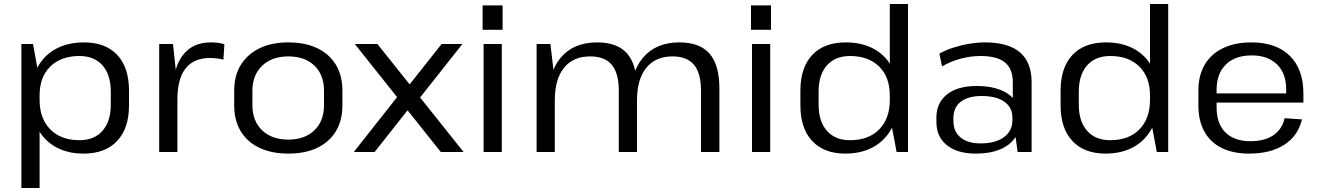

<svg xmlns="http://www.w3.org/2000/svg" viewBox="-20 -760 6601 960"><path d="M398 8Q319 8 260.5 -24Q202 -56 170 -115Q138 -174 138 -254V-291Q138 -371 170.5 -428.5Q203 -486 262 -517Q321 -548 400 -548Q508 -548 566.5 -485Q625 -422 625 -307V-233Q625 -118 565.5 -55Q506 8 398 8ZM87 -540H145L178 -359V180H87ZM377 -59Q451 -59 492.5 -106Q534 -153 534 -237V-302Q534 -386 492.5 -433Q451 -480 377 -480Q285 -480 231.5 -427.5Q178 -375 178 -283V-260Q178 -167 231.5 -113Q285 -59 377 -59Z M776 -540H845L867 -334V0H776ZM843 -286Q843 -415 892 -481.5Q941 -548 1034 -548Q1051 -548 1068.5 -546Q1086 -544 1102 -539L1097 -462Q1066 -470 1030 -470Q949 -470 908 -418Q867 -366 867 -262Z M1422 8Q1338 8 1277 -21Q1216 -50 1183.5 -104Q1151 -158 1151 -233V-307Q1151 -382 1184 -435.5Q1217 -489 1277.5 -518.5Q1338 -548 1422 -548Q1506 -548 1566.5 -519Q1627 -490 1659.5 -436Q1692 -382 1692 -307V-233Q1692 -158 1659.5 -104Q1627 -50 1566.5 -21Q1506 8 1422 8ZM1422 -62Q1504 -62 1552 -108.5Q1600 -155 1600 -234V-306Q1600 -386 1552 -432Q1504 -478 1422 -478Q1340 -478 1291 -431.5Q1242 -385 1242 -306V-234Q1242 -155 1290.5 -108.5Q1339 -62 1422 -62Z M1754 -540H1867L2298 0H2184ZM1984 -298 2068 -272 1853 0H1749ZM1976 -272 2188 -540H2292L2061 -248Z M2489 -540V0H2398V-540ZM2493 -733V-611H2393V-733Z M3485 -306Q3485 -394 3450 -436Q3415 -478 3342 -478Q3258 -478 3211.5 -421Q3165 -364 3165 -258L3130 -195V-252Q3130 -394 3194.5 -471Q3259 -548 3377 -548Q3479 -548 3528 -491.5Q3577 -435 3577 -317V0H3485ZM2663 -540H2732L2754 -354V0H2663ZM3074 -306Q3074 -394 3039 -436Q3004 -478 2931 -478Q2846 -478 2800 -421Q2754 -364 2754 -258L2719 -195V-252Q2719 -394 2783 -471Q2847 -548 2966 -548Q3068 -548 3116.5 -491.5Q3165 -435 3165 -317V0H3074Z M3831 -540V0H3740V-540ZM3835 -733V-611H3735V-733Z M4207 8Q4100 8 4041 -55Q3982 -118 3982 -233V-307Q3982 -422 4041 -485Q4100 -548 4209 -548Q4288 -548 4346.5 -517Q4405 -486 4437 -428.5Q4469 -371 4469 -291V-254Q4469 -174 4436.5 -115Q4404 -56 4345 -24Q4286 8 4207 8ZM4230 -59Q4323 -59 4376 -113Q4429 -167 4429 -260V-283Q4429 -375 4375.5 -427.5Q4322 -480 4230 -480Q4156 -480 4114.5 -433Q4073 -386 4073 -302V-237Q4073 -153 4114.5 -106Q4156 -59 4230 -59ZM4429 -181V-740H4520V0H4463Z M5044 -179V-349Q5044 -416 5004.5 -448Q4965 -480 4883 -480Q4833 -480 4783 -466.5Q4733 -453 4690 -428L4677 -492Q4707 -509 4745.5 -521.5Q4784 -534 4825.5 -541Q4867 -548 4905 -548Q5022 -548 5080 -498Q5138 -448 5138 -349V0H5068ZM4858 8Q4767 8 4714.5 -34Q4662 -76 4662 -150V-172Q4662 -246 4715 -288Q4768 -330 4863 -330Q4963 -330 5021 -290Q5079 -250 5079 -176V-153Q5079 -78 5020 -35Q4961 8 4858 8ZM4883 -43Q4957 -43 4999.5 -74Q5042 -105 5042 -159V-173Q5042 -223 5001.5 -251.5Q4961 -280 4888 -280Q4822 -280 4784.5 -252Q4747 -224 4747 -169V-155Q4747 -102 4783 -72.5Q4819 -43 4883 -43Z M5508 8Q5401 8 5342 -55Q5283 -118 5283 -233V-307Q5283 -422 5342 -485Q5401 -548 5510 -548Q5589 -548 5647.5 -517Q5706 -486 5738 -428.5Q5770 -371 5770 -291V-254Q5770 -174 5737.5 -115Q5705 -56 5646 -24Q5587 8 5508 8ZM5531 -59Q5624 -59 5677 -113Q5730 -167 5730 -260V-283Q5730 -375 5676.5 -427.5Q5623 -480 5531 -480Q5457 -480 5415.5 -433Q5374 -386 5374 -302V-237Q5374 -153 5415.5 -106Q5457 -59 5531 -59ZM5730 -181V-740H5821V0H5764Z M6226 8Q6146 8 6089 -20Q6032 -48 6002 -102Q5972 -156 5972 -232V-308Q5972 -383 6003.5 -436.5Q6035 -490 6094.5 -519Q6154 -548 6237 -548Q6361 -548 6429 -481Q6497 -414 6497 -292V-247H6046V-293H6425L6411 -275V-313Q6411 -393 6365 -438Q6319 -483 6239 -483Q6156 -483 6109.5 -437.5Q6063 -392 6063 -311V-223Q6063 -141 6107.5 -97.5Q6152 -54 6232 -54Q6303 -54 6347 -84Q6391 -114 6403 -169L6490 -163Q6470 -80 6401 -36Q6332 8 6226 8Z"/></svg>

Font: Pathway Extreme 72pt Medium
Style: Regular
Weight: 500
Designer: Eduardo Rodriguez Tunni
Foundry: Eduardo Rodriguez Tunni
Version: Version 1.001;gftools[0.9.26]